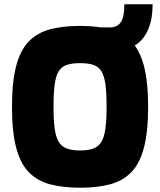

<svg xmlns="http://www.w3.org/2000/svg" viewBox="-20 -871 748 897"><path d="M373 -639V-743H494Q527 -743 544 -766.5Q561 -790 561 -851H693Q693 -784 673.5 -736.5Q654 -689 618 -664Q582 -639 531 -639ZM354 6Q275 6 215.5 -9.5Q156 -25 116 -65Q76 -105 56 -179.5Q36 -254 36 -372Q36 -490 56 -564.5Q76 -639 116 -679Q156 -719 215.5 -734.5Q275 -750 354 -750Q433 -750 492.5 -734.5Q552 -719 592 -679Q632 -639 652 -564.5Q672 -490 672 -372Q672 -254 652 -179.5Q632 -105 592 -65Q552 -25 492.5 -9.5Q433 6 354 6ZM354 -168Q392 -168 416 -177Q440 -186 453.5 -208Q467 -230 472.5 -270Q478 -310 478 -372Q478 -437 472.5 -477Q467 -517 453.5 -538.5Q440 -560 416 -568Q392 -576 354 -576Q317 -576 292.5 -568Q268 -560 254.5 -538.5Q241 -517 235.5 -477Q230 -437 230 -372Q230 -310 235.5 -270Q241 -230 254.5 -208Q268 -186 292.5 -177Q317 -168 354 -168Z"/></svg>

Font: Exo Thin Black
Style: Regular
Weight: 900
Version: Version 2.000